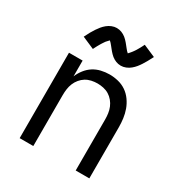

<svg xmlns="http://www.w3.org/2000/svg" viewBox="-177 -885 954 1012"><g transform="rotate(30 300.0 -379.5)"><path d="M88 0V-520H171V-424Q181 -448 197 -468.5Q213 -489 234 -502.5Q255 -516 280.5 -522Q306 -528 332 -528Q358 -528 384.5 -521.5Q411 -515 433 -500Q455 -485 471 -462.5Q487 -440 496 -415Q505 -390 508.5 -363.5Q512 -337 512 -310V0H429V-310Q429 -328 426.5 -346.5Q424 -365 417 -382Q410 -399 398 -413.5Q386 -428 370.5 -437.5Q355 -447 336.5 -451Q318 -455 300 -455Q282 -455 263.5 -451Q245 -447 229.5 -437.5Q214 -428 202 -413.5Q190 -399 183 -382Q176 -365 173.5 -346.5Q171 -328 171 -310V0ZM358 -597Q350 -597 342.5 -598.5Q335 -600 328.5 -602.5Q322 -605 315 -609Q308 -613 302.5 -617.5Q297 -622 291 -628Q285 -634 280.5 -639.5Q276 -645 271.5 -650.5Q267 -656 261.5 -663Q256 -670 251.5 -675Q247 -680 242 -684Q240 -682 236 -677.5Q232 -673 230 -671Q228 -669 225.5 -666Q223 -663 221 -659.5Q219 -656 216 -652Q213 -648 210.5 -643.5Q208 -639 205 -634Q202 -629 199 -623.5Q196 -618 193 -612Q190 -606 187 -600L113 -632Q122 -651 130.5 -666Q139 -681 147 -693Q155 -705 164 -716Q173 -727 185 -737Q197 -747 212 -753Q227 -759 242 -759Q250 -759 257.5 -757.5Q265 -756 271.5 -753.5Q278 -751 285 -747Q292 -743 297.5 -738.5Q303 -734 309 -728Q315 -722 319.5 -716.5Q324 -711 328.5 -705.5Q333 -700 338.5 -693Q344 -686 348.5 -681Q353 -676 358 -672Q360 -674 364 -678.5Q368 -683 370 -685.5Q372 -688 374.5 -691Q377 -694 379 -697Q381 -700 384 -704Q387 -708 389.5 -712.5Q392 -717 395 -722Q398 -727 401 -732.5Q404 -738 407 -744Q410 -750 413 -756L487 -724Q478 -706 469.5 -691Q461 -676 453 -663.5Q445 -651 436 -640Q427 -629 415 -619Q403 -609 388 -603Q373 -597 358 -597Z"/></g></svg>

Font: Zed Mono Extended
Style: Regular
Weight: 400
Width: 7
Monospace: yes
Designer: Belleve Invis
Foundry: Belleve Invis
Version: Version 1.0.0; ttfautohint (v1.8.4)